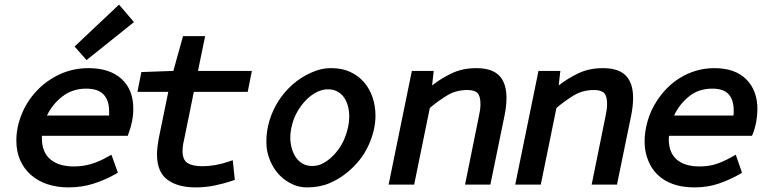

<svg xmlns="http://www.w3.org/2000/svg" viewBox="-20 -802 3340 834"><path d="M184 -300H454V-318Q454 -366 430 -391.5Q406 -417 354 -417Q295 -417 251 -383Q207 -349 184 -300ZM162 -212V-201Q162 -141 198.5 -110Q235 -79 301 -79Q341 -79 377 -90Q413 -101 448 -121L464 -130L492 -52L482 -46Q436 -20 385.5 -4Q335 12 278 12Q227 12 185.5 -2Q144 -16 114 -42.5Q84 -69 67.5 -106.5Q51 -144 51 -191Q51 -249 74 -305.5Q97 -362 138.5 -406.5Q180 -451 238 -478.5Q296 -506 365 -506Q456 -506 507.5 -459.5Q559 -413 559 -330Q559 -302 553.5 -274.5Q548 -247 538 -221L535 -212ZM304 -600 497 -782 562 -706 356 -541Z M594 -489 733 -494 775 -645H871L840 -494H1074L1056 -403H822L779 -192Q773 -168 773 -145Q773 -108 794.5 -94Q816 -80 860 -80Q915 -80 973 -100L991 -106L1000 -21L989 -17Q951 -4 911.5 4Q872 12 830 12Q752 12 707 -21.5Q662 -55 662 -131Q662 -147 664 -164Q666 -181 669 -198L711 -403H577Z M1421 -120Q1459 -156 1478 -204Q1497 -252 1497 -295Q1497 -319 1491.5 -340.5Q1486 -362 1474.5 -378.5Q1463 -395 1445.5 -404.5Q1428 -414 1405 -414Q1391 -414 1380 -411Q1369 -408 1358 -403Q1330 -389 1308 -366Q1286 -343 1271 -316Q1256 -289 1248.5 -259.5Q1241 -230 1241 -204Q1241 -181 1247 -159Q1253 -137 1264.5 -119.5Q1276 -102 1294 -91.5Q1312 -81 1336 -81Q1361 -81 1382 -92Q1403 -103 1421 -120ZM1142 -140Q1139 -152 1138 -163.5Q1137 -175 1137 -188Q1137 -233 1150.5 -278Q1164 -323 1189 -362.5Q1214 -402 1250.5 -434.5Q1287 -467 1333 -487Q1353 -496 1373.5 -501Q1394 -506 1420 -506Q1466 -506 1501.5 -489.5Q1537 -473 1561.5 -444.5Q1586 -416 1598.5 -378.5Q1611 -341 1611 -300Q1611 -236 1580 -169Q1549 -102 1487 -52Q1453 -24 1410.5 -6Q1368 12 1314 12Q1279 12 1249.5 -2Q1220 -16 1198 -37.5Q1176 -59 1162 -86Q1148 -113 1142 -140Z M1857 -431Q1895 -461 1942 -483.5Q1989 -506 2049 -506Q2117 -506 2148.5 -473.5Q2180 -441 2180 -377Q2180 -342 2172 -302L2110 0H2000L2060 -296Q2063 -310 2065 -323Q2067 -336 2067 -350Q2067 -385 2054 -398Q2041 -411 2010 -411Q1960 -411 1920.5 -386.5Q1881 -362 1847 -333L1779 0H1668L1769 -494H1864Z M2407 -431Q2445 -461 2492 -483.5Q2539 -506 2599 -506Q2667 -506 2698.5 -473.5Q2730 -441 2730 -377Q2730 -342 2722 -302L2660 0H2550L2610 -296Q2613 -310 2615 -323Q2617 -336 2617 -350Q2617 -385 2604 -398Q2591 -411 2560 -411Q2510 -411 2470.5 -386.5Q2431 -362 2397 -333L2329 0H2218L2319 -494H2414Z M3166 -300Q3167 -305 3167 -310.5Q3167 -316 3167 -322Q3167 -368 3145 -392.5Q3123 -417 3074 -417Q3014 -417 2972 -382.5Q2930 -348 2908 -300ZM2996 12Q2911 12 2856.5 -26.5Q2802 -65 2785 -139Q2782 -153 2781 -164.5Q2780 -176 2780 -188Q2780 -230 2793 -276Q2806 -322 2834 -365Q2852 -393 2877 -418.5Q2902 -444 2933.5 -463.5Q2965 -483 3002.5 -494.5Q3040 -506 3083 -506Q3173 -506 3221.5 -457.5Q3270 -409 3270 -328Q3270 -302 3265 -274Q3260 -246 3250 -220L3246 -212H2886Q2885 -207 2885 -198Q2885 -139 2919.5 -109Q2954 -79 3019 -79Q3059 -79 3092 -90Q3125 -101 3160 -121L3176 -130L3203 -52L3194 -46Q3148 -20 3100.5 -4Q3053 12 2996 12Z"/></svg>

Font: Codetta
Style: Bold Italic
Weight: 700
Italic angle: -11°
Designer: Ulrich Proeller
Foundry: PROSA GmbH
Version: Version 2.00;September 29, 2018;FontCreator 11.5.0.2427 64-b